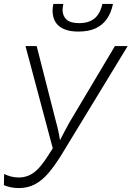

<svg xmlns="http://www.w3.org/2000/svg" viewBox="-24 -949 671 979"><path d="M375 -788Q331 -788 301.5 -801Q272 -814 258 -838Q244 -862 244 -896Q244 -904 245.5 -914Q247 -924 248 -929H299Q298 -921 296.5 -914Q295 -907 295 -900Q295 -868 315 -849.5Q335 -831 379 -831Q429 -831 458 -855Q487 -879 498 -929H552Q543 -884 521 -852.5Q499 -821 463.5 -804.5Q428 -788 375 -788ZM72 10Q49 10 29 5.5Q9 1 -4 -5L-3 -62Q13 -54 32 -49Q51 -44 71 -44Q98 -44 121 -53.5Q144 -63 164 -82Q184 -101 203.5 -129Q223 -157 245 -193L106 -714H163L260 -334Q265 -317 269 -300Q273 -283 276.5 -266Q280 -249 282 -234Q293 -255 305 -278.5Q317 -302 329 -323L562 -714H627L289 -159Q255 -104 223 -66.5Q191 -29 154.5 -9.5Q118 10 72 10Z"/></svg>

Font: Noto Sans Display Light
Style: Italic
Weight: 300
Italic angle: -12°
Designer: Monotype Design Team
Foundry: Monotype Imaging Inc.
Version: Version 2.003